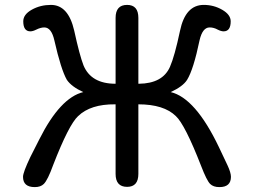

<svg xmlns="http://www.w3.org/2000/svg" viewBox="-20 -742 1040 784"><path d="M674 -469Q693 -512 715 -616Q737 -722 812 -722Q853 -722 887.5 -702Q922 -682 922 -655Q922 -614 893 -614Q883 -614 869 -621Q853 -630 836 -630Q807 -630 795 -578Q770 -458 744 -416Q727 -389 677 -366Q778 -342 874 -141L909 -67Q923 -37 923 -20Q923 22 876 22Q851 22 838 9Q824 -5 801 -65Q735 -234 698 -268Q649 -316 545 -316V-32Q545 21 499 21Q452 21 452 -32V-316H450Q350 -317 299 -268Q261 -233 197 -68Q175 -7 159 9Q146 22 122 22Q74 22 74 -20Q74 -38 104 -101L141 -174Q226 -343 320 -366Q272 -388 253 -416Q229 -458 202 -577Q190 -630 161 -630Q146 -630 128 -621Q114 -614 104 -614Q75 -614 75 -655Q75 -683 110 -702.5Q145 -722 188 -722Q259 -722 283 -617Q305 -516 321 -475Q352 -400 452 -400V-669Q452 -722 499 -722Q545 -722 545 -669V-400H547Q644 -401 674 -469Z"/></svg>

Font: 寒蝉全圆体
Style: Regular
Weight: 400
Designer: Warren2060
      Designed by Motoya company      

      [Varela Round]
      Joe Prince(Latin component); Avraham Cornf
Foundry: ChillType
Version: Version 3.200